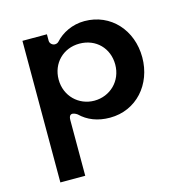

<svg xmlns="http://www.w3.org/2000/svg" viewBox="-108 -607 930 947"><g transform="rotate(-15 357.0 -134.0)"><path d="M635 -257C635 -395.3 539.8 -503 405 -503C342.5 -503 289 -475.2 255.5 -438.2C251.3 -433.5 244.1 -430 237 -430H235C224.3 -430 210 -439.9 210 -455V-488H85V235H212V-49C212 -98.5 254.5 -66.9 254.5 -66.9C291.5 -30.7 341.6 -10 405 -10C539.7 -10 635 -118.6 635 -257ZM497 -257C497 -172.3 432.2 -111 352 -111C272.6 -111 208 -172.4 208 -257C208 -340.2 269.6 -402 352 -402C437.3 -402 497 -339.9 497 -257Z"/></g></svg>

Font: Hussar Ekologiczny
Style: Regular
Weight: 400
Foundry: Cannot Into Space Fonts
Version: Version 0.97